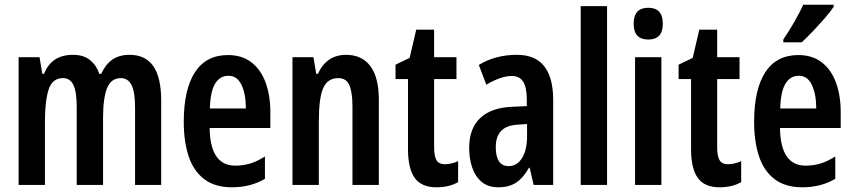

<svg xmlns="http://www.w3.org/2000/svg" viewBox="-20 -786 3628 816"><path d="M531 -553Q665 -553 665 -360V0H554V-331Q554 -395 539 -424.5Q524 -454 494 -454Q452 -454 435 -411.5Q418 -369 418 -284V0H306V-332Q306 -396 292 -425Q278 -454 248 -454Q202 -454 186.5 -405Q171 -356 171 -269V0H59V-543H148L160 -472H167Q199 -553 290 -553Q336 -553 363.5 -530Q391 -507 402 -472H410Q429 -513 458 -533Q487 -553 531 -553Z M949 -552Q1008 -552 1048 -521.5Q1088 -491 1108.5 -436Q1129 -381 1129 -309V-242H871Q873 -82 980 -82Q1013 -82 1043 -91Q1073 -100 1106 -121V-26Q1045 10 966 10Q893 10 847.5 -25Q802 -60 781.5 -122.5Q761 -185 761 -268Q761 -406 808.5 -479Q856 -552 949 -552ZM951 -464Q915 -464 894.5 -431Q874 -398 872 -325H1025Q1025 -386 1006.5 -425Q988 -464 951 -464Z M1451 -553Q1518 -553 1554 -505Q1590 -457 1590 -363V0H1478V-333Q1478 -393 1465 -423.5Q1452 -454 1418 -454Q1372 -454 1353.5 -411.5Q1335 -369 1335 -269V0H1223V-543H1312L1324 -472H1331Q1368 -553 1451 -553Z M1871 -88Q1897 -88 1927 -101V-12Q1908 -1 1885 4.5Q1862 10 1835 10Q1771 10 1742.5 -30Q1714 -70 1714 -152V-450H1661V-511L1721 -540L1749 -660H1825V-543H1920V-450H1825V-159Q1825 -123 1835 -105.5Q1845 -88 1871 -88Z M2177 -553Q2255 -553 2293 -504.5Q2331 -456 2331 -362V0H2248L2231 -73H2228Q2205 -31 2174.5 -10.5Q2144 10 2098 10Q2054 10 2026.5 -13.5Q1999 -37 1986.5 -75Q1974 -113 1974 -157Q1974 -240 2020.5 -284Q2067 -328 2154 -332L2219 -335V-362Q2219 -413 2204 -438Q2189 -463 2155 -463Q2109 -463 2047 -426L2015 -510Q2085 -553 2177 -553ZM2179 -256Q2087 -251 2087 -161Q2087 -80 2142 -80Q2177 -80 2198.5 -114Q2220 -148 2220 -207V-259Z M2560 0H2448V-760H2560Z M2735 -753Q2797 -753 2797 -685Q2797 -618 2735 -618Q2673 -618 2673 -685Q2673 -753 2735 -753ZM2791 -543V0H2679V-543Z M3074 -88Q3100 -88 3130 -101V-12Q3111 -1 3088 4.5Q3065 10 3038 10Q2974 10 2945.5 -30Q2917 -70 2917 -152V-450H2864V-511L2924 -540L2952 -660H3028V-543H3123V-450H3028V-159Q3028 -123 3038 -105.5Q3048 -88 3074 -88Z M3373 -552Q3432 -552 3472 -521.5Q3512 -491 3532.5 -436Q3553 -381 3553 -309V-242H3295Q3297 -82 3404 -82Q3437 -82 3467 -91Q3497 -100 3530 -121V-26Q3469 10 3390 10Q3317 10 3271.5 -25Q3226 -60 3205.5 -122.5Q3185 -185 3185 -268Q3185 -406 3232.5 -479Q3280 -552 3373 -552ZM3375 -464Q3339 -464 3318.5 -431Q3298 -398 3296 -325H3449Q3449 -386 3430.5 -425Q3412 -464 3375 -464ZM3523 -757Q3510 -737 3486 -709.5Q3462 -682 3435.5 -654Q3409 -626 3387 -606H3309V-618Q3336 -658 3357 -695Q3378 -732 3394 -766H3523Z"/></svg>

Font: Noto Sans Devanagari UI ExtraCondensed SemiBold
Style: Regular
Weight: 600
Width: 2
Designer: Jelle Bosma - Monotype Design Team
Foundry: Monotype Imaging Inc.
Version: Version 2.004; ttfautohint (v1.8.4.7-5d5b)